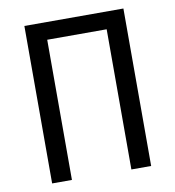

<svg xmlns="http://www.w3.org/2000/svg" viewBox="-80 -777 775 848"><g transform="rotate(-10 307.5 -353.0)"><path d="M529.7 0H441V-628.7H174.4V0H85.6V-706.2H529.7Z"/></g></svg>

Font: Fira Code
Style: Regular
Weight: 400
Designer: Carrois Corporate, Edenspiekermann AG, Nikita Prokopov
Foundry: Carrois Corporate, Edenspiekermann AG, Nikita Prokopov
Version: Version 5.002